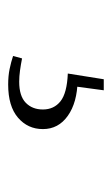

<svg xmlns="http://www.w3.org/2000/svg" viewBox="78 -119 274 470"><g transform="rotate(90 215.0 116.0)"><path d="M160 87 174 -1H201L190 81L177 63Q231 64 263.5 87Q296 110 296 148Q296 185 268 209Q240 233 187 233Q166 233 149 229.5Q132 226 117 221L123 199Q138 202 152.5 204Q167 206 180 206Q215 206 231.5 190Q248 174 248 148Q248 121 228 105Q208 89 160 87Z"/></g></svg>

Font: Noto Serif SC
Style: Regular
Weight: 200
Designer: Ryoko NISHIZUKA 西塚涼子 (kana & ideographs); Frank Grießhammer (Latin, Greek & Cyrillic); Wenlong ZHANG 张文龙 (bopomofo); San
Foundry: Adobe
Version: Version 2.001;hotconv 1.1.0;makeotfexe 2.6.0